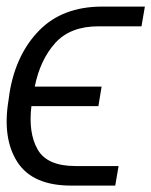

<svg xmlns="http://www.w3.org/2000/svg" viewBox="-20 -566 461 585"><path d="M209.5 -60.1H341.3L331.1 -0.5H198.7Q79.6 0 33 -72.3Q-13.7 -144.5 6.3 -262.7L9.3 -284.7Q29.3 -402.3 100.1 -473.9Q170.9 -545.4 289.6 -545.9H421.4L411.1 -485.8H279.8Q194.3 -485.8 148.4 -435.1Q102.5 -384.3 85.9 -302.2H289.6L279.8 -242.7H75.7Q65.9 -161.1 94.7 -110.6Q123.5 -60.1 209.5 -60.1Z"/></svg>

Font: Inter Display Light
Style: Italic
Weight: 300
Italic angle: -9.39999°
Designer: Rasmus Andersson
Foundry: rsms
Version: Version 4.000;git-a52131595